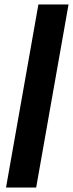

<svg xmlns="http://www.w3.org/2000/svg" viewBox="-20 -740 327 860"><path d="M7 100 152 -720H287L142 100Z"/></svg>

Font: DM Sans 17pt
Style: Bold Italic
Weight: 700
Italic angle: -10°
Version: Version 4.004;gftools[0.9.30]